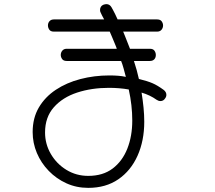

<svg xmlns="http://www.w3.org/2000/svg" viewBox="-20 -768 1040 929"><path d="M407 141Q350 141 301.5 119Q253 97 216 59Q179 21 158.5 -27.5Q138 -76 138 -129Q138 -197 168 -248Q198 -299 250 -333.5Q302 -368 369 -385.5Q436 -403 509 -403Q531 -403 551 -401.5Q571 -400 589 -396Q585 -412 578 -437Q571 -462 566 -473H303Q287 -473 280.5 -482.5Q274 -492 274 -502Q274 -514 281.5 -523Q289 -532 303 -532H545Q544 -537 536.5 -554.5Q529 -572 521.5 -590.5Q514 -609 511 -615H241Q225 -615 218.5 -624.5Q212 -634 212 -645Q212 -657 219.5 -665.5Q227 -674 241 -674H484Q475 -691 474 -692.5Q473 -694 468 -705Q464 -712 464 -719Q464 -738 480 -745Q489 -748 495 -748Q511 -748 520 -732Q522 -728 529 -715.5Q536 -703 549 -674H740Q756 -674 762.5 -664.5Q769 -655 769 -645Q769 -633 761.5 -624Q754 -615 740 -615H576Q579 -609 585 -593Q591 -577 598 -560Q605 -543 609 -532H705Q721 -532 727.5 -522.5Q734 -513 734 -502Q734 -489 726.5 -481Q719 -473 705 -473H628Q636 -449 641.5 -428.5Q647 -408 652 -386Q693 -376 717.5 -365.5Q742 -355 772 -333Q785 -323 785 -309Q785 -300 779 -292Q771 -279 756 -279Q747 -279 738 -285Q706 -308 665 -320Q671 -283 674.5 -247.5Q678 -212 678 -179Q678 -87 645.5 -14.5Q613 58 552.5 99.5Q492 141 407 141ZM407 83Q478 83 525 47.5Q572 12 596 -48.5Q620 -109 620 -185Q620 -258 603 -335Q581 -339 556.5 -341Q532 -343 507 -343Q423 -343 353 -320Q283 -297 240.5 -249Q198 -201 198 -127Q198 -71 226 -23Q254 25 301.5 54Q349 83 407 83Z"/></svg>

Font: Hachi Maru Pop
Style: Regular
Weight: 400
Designer: Nontynet
Foundry: Nontynet
Version: Version 1.300